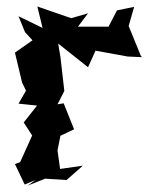

<svg xmlns="http://www.w3.org/2000/svg" viewBox="-20 -587 458 591"><path d="M414 -414 376 -507 393 -566 340 -555 312 -501 324 -505H220L251 -546L199 -531L95 -567L111 -501L37 -537L57 -488L80 -463L26 -425L48 -333L60 -308L37 -268L94 -262L53 -210L79 -170L42 -88L26 -82L56 -19L89 -33L66 -16L119 -37L185 -33L235 -77L165 -67L157 -124L166 -169L208 -189L176 -269L157 -266L178 -307L166 -412L159 -453L251 -380L274 -431L373 -413L418 -411Z"/></svg>

Font: Asimov Aggro
Style: Medium
Weight: 500
Designer: Google
Version: Version 2.000980; 2014